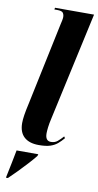

<svg xmlns="http://www.w3.org/2000/svg" viewBox="-106 -805 548 1071"><g transform="rotate(10 168.0 -269.5)"><path d="M158 10Q104 10 75 -16.5Q46 -43 46 -95Q46 -114 50 -140.5Q54 -167 64 -211L161 -672Q164 -684 166.5 -696.5Q169 -709 169 -717Q169 -730 162.5 -740Q156 -750 128 -750H113L115 -760H336L202 -148Q195 -118 192.5 -96Q190 -74 190 -62Q190 -19 222 -19Q244 -19 259 -31.5Q274 -44 290 -62L296 -53Q280 -34 263.5 -20Q247 -6 223 2Q199 10 158 10ZM11 215Q21 168 28 132.5Q35 97 42 61H165L162 71Q147 90 122 117.5Q97 145 69.5 173Q42 201 21 221H10Z"/></g></svg>

Font: Noto Serif Display ExtraCondensed ExtraBold
Style: Italic
Weight: 800
Width: 2
Italic angle: -12°
Designer: Monotype Design Team
Foundry: Monotype Imaging Inc.
Version: Version 2.009